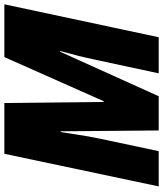

<svg xmlns="http://www.w3.org/2000/svg" viewBox="47 -801 754 888"><g transform="rotate(-90 424.0 -357.0)"><path d="M5.9 0 156.7 -713.9H391.6L396.5 -254.4H399.9L604 -713.9H848.1L695.8 0H528.8L592.3 -295.9Q601.6 -339.8 609.1 -370.1Q616.7 -400.4 622.8 -420.9Q628.9 -441.4 632.3 -456.1H628.9L422.9 0H264.6L260.7 -453.1H257.3Q252 -418 246.8 -386Q241.7 -354 237.1 -326.2Q232.4 -298.3 227.1 -274.4L168.9 0Z"/></g></svg>

Font: Open Sans SemiCondensed ExtraBold
Style: Italic
Weight: 800
Width: 4
Italic angle: -12°
Designer: Monotype Design Team
Foundry: Monotype Imaging Inc.
Version: Version 3.003